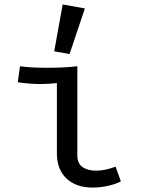

<svg xmlns="http://www.w3.org/2000/svg" viewBox="-20 -832 640 864"><path d="M236 -458Q217 -456 199 -455Q181 -454 162 -454Q136 -454 110.5 -456Q85 -458 60 -462L70 -534Q97 -530 128.5 -528.5Q160 -527 194 -527Q228 -527 262 -528.5Q296 -530 328 -534V-134Q328 -96 351.5 -80Q375 -64 413 -64Q434 -64 456.5 -69Q479 -74 500 -82L524 -16Q505 -5 469.5 3.5Q434 12 396 12Q323 12 279.5 -28.5Q236 -69 236 -142ZM224 -601 262 -812 362 -794 293 -589Z"/></svg>

Font: Wlorlttqgufhjawjgtejqphaquk
Style: Regular
Weight: 400
Monospace: yes
Designer: Carrois Corporate & Edenspiekermann
Foundry: Carrois Corporate GbR & Edenspiekermann AG
Version: Version 2.001